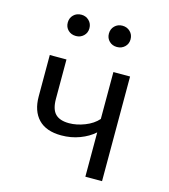

<svg xmlns="http://www.w3.org/2000/svg" viewBox="-114 -866 844 957"><g transform="rotate(15 307.5 -387.5)"><path d="M501.5 -540V0H415.4V-228.7Q384.6 -201 340.3 -184.4Q295.9 -167.7 245.6 -167.7Q167.2 -167.7 127.2 -209.5Q87.2 -251.3 87.2 -326.7V-540H173.3V-336.9Q173.3 -283.1 196.4 -259.7Q219.5 -236.4 267.2 -236.4Q306.2 -236.4 348.2 -252.8Q390.3 -269.2 415.4 -297.9V-540ZM188.2 -665.1Q163.6 -665.1 147.7 -680.5Q131.8 -695.9 131.8 -719.5Q131.8 -743.6 147.7 -759.2Q163.6 -774.9 188.2 -774.9Q211.3 -774.9 227.4 -759.2Q243.6 -743.6 243.6 -719.5Q243.6 -695.9 227.4 -680.5Q211.3 -665.1 188.2 -665.1ZM399.5 -665.1Q375.9 -665.1 360 -680.5Q344.1 -695.9 344.1 -719.5Q344.1 -743.6 360 -759.2Q375.9 -774.9 399.5 -774.9Q423.6 -774.9 439.7 -759.2Q455.9 -743.6 455.9 -719.5Q455.9 -695.9 439.7 -680.5Q423.6 -665.1 399.5 -665.1Z"/></g></svg>

Font: FiraCode Nerd Font
Style: Regular
Weight: 400
Designer: Carrois Corporate, Edenspiekermann AG, Nikita Prokopov
Foundry: Carrois Corporate, Edenspiekermann AG, Nikita Prokopov
Version: Version 6.002;Nerd Fonts 3.4.0